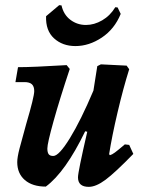

<svg xmlns="http://www.w3.org/2000/svg" viewBox="-20 -714 556 746"><path d="M498 -116Q427 -43 390 -15.5Q353 12 325 12Q283 12 283 -25Q283 -46 319 -202L311 -204Q234 -45 158 11Q106 11 76.5 -14.5Q47 -40 47 -84Q47 -103 56 -137.5Q65 -172 82 -233Q113 -338 113 -360Q113 -378 104 -386.5Q95 -395 75 -395H40L50 -453Q107 -453 239 -461L251 -446Q212 -329 188 -243Q164 -157 164 -137Q164 -122 169 -115Q174 -108 187 -108Q209 -108 251.5 -177Q294 -246 343 -362L358 -457L372 -464L472 -459L482 -445Q459 -372 437 -278.5Q415 -185 404 -115L407 -111Q415 -113 426.5 -121.5Q438 -130 465 -153L482 -151ZM210 -694 219 -693Q227 -657 253.5 -637Q280 -617 314 -617Q346 -617 377 -635Q408 -653 428 -686L437 -685L449 -660Q425 -601 375.5 -568Q326 -535 273 -535Q223 -535 190 -565Q157 -595 159 -651Z"/></svg>

Font: Alegreya
Style: Bold Italic
Weight: 700
Italic angle: -7°
Designer: Juan Pablo del Peral
Foundry: Huerta Tipografica
Version: Version 2.007; ttfautohint (v1.6)